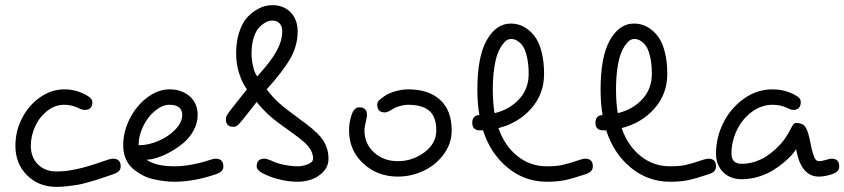

<svg xmlns="http://www.w3.org/2000/svg" viewBox="-20 -708 3290 748"><path d="M40 -140.1Q40 -198.7 67.1 -249.8Q94.2 -300.8 138.2 -330.3Q182.1 -359.9 230 -359.9Q272.9 -359.9 310.1 -340.8Q339.8 -326.2 339.8 -310.1Q339.8 -279.8 310.1 -279.8Q299.8 -279.8 285.2 -287.1Q258.8 -299.8 230 -299.8Q193.8 -299.8 163.3 -275.4Q132.8 -251 116.5 -214.6Q100.1 -178.2 100.1 -140.1Q100.1 -95.2 127.7 -67.6Q155.3 -40 200.2 -40Q214.8 -40 230 -41.3Q245.1 -42.5 262.9 -46.1Q280.8 -49.8 291.3 -52Q301.8 -54.2 322.8 -60.5Q343.8 -66.9 349.1 -68.6Q354.5 -70.3 377.4 -78.1Q400.4 -85.9 400.9 -85.9Q412.6 -89.8 419.9 -89.8Q450.2 -89.8 450.2 -60.1Q450.2 -48.3 443.1 -41.3Q436 -34.2 419.9 -28.8Q417 -27.8 389.9 -18.6Q362.8 -9.3 354.5 -6.8Q346.2 -4.4 321.3 2.7Q296.4 9.8 281.2 12.2Q266.1 14.6 243.7 17.3Q221.2 20 200.2 20Q130.9 20 85.4 -25.1Q40 -70.3 40 -140.1Z M460 -142.1Q460 -195.8 486.1 -246.6Q512.2 -297.4 554.2 -328.6Q596.2 -359.9 640.1 -359.9Q688 -359.9 719 -332.8Q750 -305.7 750 -259.8Q750 -229 734.6 -200.4Q719.2 -171.9 695.6 -151.9Q671.9 -131.8 644.3 -116.5Q616.7 -101.1 592.3 -93.5Q567.9 -85.9 550.8 -85.9Q586.4 -60.1 660.2 -60.1Q721.7 -60.1 800.8 -85.9Q812.5 -89.8 819.8 -89.8Q850.1 -89.8 850.1 -60.1Q850.1 -48.3 843 -41.3Q835.9 -34.2 819.8 -28.8Q734.4 0 660.2 0Q641.6 0 622.6 -2.2Q603.5 -4.4 579.6 -9.5Q555.7 -14.6 535.4 -25.4Q515.1 -36.1 497.6 -51Q480 -65.9 470 -89.4Q460 -112.8 460 -142.1ZM520 -142.1Q559.1 -142.1 598.9 -159.7Q638.7 -177.2 664.3 -204.8Q689.9 -232.4 689.9 -259.8Q689.9 -299.8 640.1 -299.8Q613.3 -299.8 585.2 -277.3Q557.1 -254.9 538.6 -217.8Q520 -180.7 520 -142.1Z M859.9 -244.1Q859.9 -247.6 860.8 -251.2Q861.8 -254.9 865.2 -260.5Q868.7 -266.1 872.1 -271Q875.5 -275.9 883.3 -285.9Q891.1 -295.9 897.9 -304.4Q904.8 -313 917.7 -329.3Q930.7 -345.7 941.9 -359.9Q924.3 -384.3 912.1 -420.7Q899.9 -457 899.9 -500Q899.9 -544.9 911.1 -580.1Q922.4 -615.2 938.5 -634.8Q954.6 -654.3 974.9 -667Q995.1 -679.7 1011 -683.8Q1026.9 -688 1040 -688Q1085.4 -688 1112.5 -659.7Q1139.6 -631.3 1139.6 -585.9Q1139.6 -530.3 1111.3 -480.5Q1083 -430.7 1019 -359.9Q1043 -328.1 1068.8 -305.2Q1089.8 -286.6 1121.1 -263.7Q1152.3 -240.7 1173.8 -224.6Q1195.3 -208.5 1216.6 -188Q1237.8 -167.5 1248.8 -143.1Q1259.8 -118.7 1259.8 -89.8Q1259.8 -61 1240.5 -39.8Q1221.2 -18.6 1194.6 -9.3Q1168 0 1139.6 0Q1106 0 1073.7 -7.8Q1040 -15.1 1009.8 -29.8Q980 -43.5 980 -60.1Q980 -89.8 1009.8 -89.8Q1019.5 -89.8 1037.6 -82Q1059.1 -71.3 1086.9 -65.9Q1115.7 -60.1 1139.6 -60.1Q1158.7 -60.1 1179.2 -68.1Q1199.7 -76.2 1199.7 -89.8Q1199.7 -107.9 1189.9 -124.8Q1180.2 -141.6 1161.6 -157.2Q1143.1 -172.9 1123.5 -186.8Q1104 -200.7 1076.7 -220.5Q1049.3 -240.2 1029.8 -257.8Q1000.5 -284.2 980 -311Q968.8 -296.4 950.7 -273.4Q920.4 -234.4 910.4 -224.1Q900.4 -213.9 889.6 -213.9Q859.9 -213.9 859.9 -244.1ZM960 -500Q960 -476.1 965.8 -450.2Q971.7 -424.3 981.9 -410.2Q1035.6 -468.8 1057.6 -509.3Q1079.6 -549.8 1079.6 -585.9Q1079.6 -605.5 1069.3 -616.7Q1059.1 -627.9 1040 -627.9Q1029.3 -627.9 1016.8 -621.8Q1004.4 -615.7 991 -602.5Q977.5 -589.4 968.8 -562.5Q960 -535.6 960 -500Z M1339.8 -200.2Q1339.8 -230 1349.6 -259.8Q1359.4 -290 1379.9 -290Q1409.7 -290 1409.7 -259.8Q1409.7 -252.9 1406.7 -241.2Q1399.9 -212.9 1399.9 -200.2Q1399.9 -147.5 1437.5 -113.8Q1475.1 -80.1 1529.8 -80.1Q1586.9 -80.1 1633.3 -114.5Q1679.7 -148.9 1679.7 -200.2Q1679.7 -252.9 1652.3 -276.4Q1625 -299.8 1569.8 -299.8Q1555.2 -299.8 1538.3 -295.2Q1521.5 -290.5 1511.7 -284.2Q1489.7 -270 1480 -270Q1449.7 -270 1449.7 -299.8Q1449.7 -309.6 1456.1 -316.4Q1462.4 -323.2 1480 -335Q1495.6 -345.7 1521.5 -352.8Q1547.4 -359.9 1569.8 -359.9Q1649.9 -359.9 1694.8 -318.8Q1739.7 -277.8 1739.7 -200.2Q1739.7 -149.4 1709 -107.4Q1678.2 -65.4 1630.4 -42.7Q1582.5 -20 1529.8 -20Q1450.2 -20 1395 -71.3Q1339.8 -122.6 1339.8 -200.2Z M1819.8 -230Q1819.8 -244.6 1827.4 -252.2Q1835 -259.8 1847.7 -259.8Q1839.8 -302.7 1839.8 -359.9Q1839.8 -487.8 1876.5 -552Q1913.1 -616.2 1969.7 -616.2Q1987.3 -616.2 2004.2 -610.8Q2021 -605.5 2038.8 -591.6Q2056.6 -577.6 2069.8 -556.4Q2083 -535.2 2091.3 -500Q2099.6 -464.8 2099.6 -419.9Q2099.6 -341.8 2049.6 -285.2Q1999.5 -228.5 1921.9 -209Q1945.3 -140.6 1995.4 -100.3Q2045.4 -60.1 2109.9 -60.1Q2147.5 -60.1 2170.7 -65.2Q2193.8 -70.3 2240.7 -85.9Q2252.4 -89.8 2259.8 -89.8Q2289.6 -89.8 2289.6 -60.1Q2289.6 -48.3 2282.7 -41.3Q2275.9 -34.2 2259.8 -28.8Q2209.5 -12.2 2180.7 -6.1Q2151.9 0 2109.9 0Q2024.4 0 1957.5 -54.9Q1890.6 -109.9 1861.8 -200.2H1849.6Q1819.8 -200.2 1819.8 -230ZM1899.9 -359.9Q1899.9 -307.6 1906.7 -267.1Q1965.3 -281.2 2002.4 -321.5Q2039.6 -361.8 2039.6 -419.9Q2039.6 -455.6 2033.9 -481.9Q2028.3 -508.3 2020.8 -522Q2013.2 -535.6 2002.7 -543.9Q1992.2 -552.2 1984.9 -554.2Q1977.5 -556.2 1969.7 -556.2Q1962.9 -556.2 1954.8 -551.5Q1946.8 -546.9 1936.8 -533.2Q1926.8 -519.5 1918.7 -498.8Q1910.6 -478 1905.3 -441.9Q1899.9 -405.8 1899.9 -359.9Z M2299.8 -230Q2299.8 -244.6 2307.4 -252.2Q2314.9 -259.8 2327.6 -259.8Q2319.8 -302.7 2319.8 -359.9Q2319.8 -487.8 2356.4 -552Q2393.1 -616.2 2449.7 -616.2Q2467.3 -616.2 2484.1 -610.8Q2501 -605.5 2518.8 -591.6Q2536.6 -577.6 2549.8 -556.4Q2563 -535.2 2571.3 -500Q2579.6 -464.8 2579.6 -419.9Q2579.6 -341.8 2529.5 -285.2Q2479.5 -228.5 2401.9 -209Q2425.3 -140.6 2475.3 -100.3Q2525.4 -60.1 2589.8 -60.1Q2627.4 -60.1 2650.6 -65.2Q2673.8 -70.3 2720.7 -85.9Q2732.4 -89.8 2739.7 -89.8Q2769.5 -89.8 2769.5 -60.1Q2769.5 -48.3 2762.7 -41.3Q2755.9 -34.2 2739.7 -28.8Q2689.5 -12.2 2660.6 -6.1Q2631.8 0 2589.8 0Q2504.4 0 2437.5 -54.9Q2370.6 -109.9 2341.8 -200.2H2329.6Q2299.8 -200.2 2299.8 -230ZM2379.9 -359.9Q2379.9 -307.6 2386.7 -267.1Q2445.3 -281.2 2482.4 -321.5Q2519.5 -361.8 2519.5 -419.9Q2519.5 -455.6 2513.9 -481.9Q2508.3 -508.3 2500.7 -522Q2493.2 -535.6 2482.7 -543.9Q2472.2 -552.2 2464.8 -554.2Q2457.5 -556.2 2449.7 -556.2Q2442.9 -556.2 2434.8 -551.5Q2426.8 -546.9 2416.7 -533.2Q2406.7 -519.5 2398.7 -498.8Q2390.6 -478 2385.3 -441.9Q2379.9 -405.8 2379.9 -359.9Z M2769.5 -109.9Q2769.5 -172.4 2798.1 -229.7Q2826.7 -287.1 2877.9 -323.5Q2929.2 -359.9 2989.7 -359.9Q3032.7 -359.9 3069.8 -341.8Q3085.9 -334 3092.8 -327.1Q3099.6 -320.3 3099.6 -310.1Q3099.6 -279.8 3069.8 -279.8Q3061.5 -279.8 3044.9 -288.1Q3020.5 -299.8 2989.7 -299.8Q2945.8 -299.8 2908.2 -271.5Q2870.6 -243.2 2850.1 -199.5Q2829.6 -155.8 2829.6 -109.9Q2829.6 -69.8 2869.6 -69.8Q2895.5 -69.8 2920.9 -78.1Q2946.3 -86.4 2964.1 -97.9Q2981.9 -109.4 2998.5 -124.5Q3015.1 -139.6 3023.7 -149.7Q3032.2 -159.7 3038.6 -168.9Q3048.8 -183.6 3057.6 -200.7Q3066.4 -217.8 3070.8 -223.4Q3075.2 -229 3081.5 -229Q3106 -229 3116.2 -215.3Q3126.5 -201.7 3133.8 -168Q3134.8 -164.1 3136.2 -156.2Q3140.1 -137.2 3142.3 -127.4Q3144.5 -117.7 3148.9 -104.5Q3153.3 -91.3 3158.4 -85.7Q3163.6 -80.1 3169.9 -80.1Q3182.6 -80.1 3200.7 -85.9Q3212.4 -89.8 3219.7 -89.8Q3249.5 -89.8 3249.5 -60.1Q3249.5 -48.3 3242.7 -41.3Q3235.8 -34.2 3219.7 -28.8Q3192.9 -20 3169.9 -20Q3101.6 -20 3082 -123.5L3081.5 -127Q3076.2 -117.7 3064.9 -104.7Q3053.7 -91.8 3033.4 -74.7Q3013.2 -57.6 2989.7 -43.5Q2966.3 -29.3 2934.3 -19.5Q2902.3 -9.8 2869.6 -9.8Q2824.7 -9.8 2797.1 -37.4Q2769.5 -64.9 2769.5 -109.9Z"/></svg>

Font: Pecita
Style: Book
Weight: 400
Width: 6
Version: Version 3.4.1